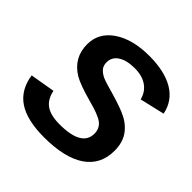

<svg xmlns="http://www.w3.org/2000/svg" viewBox="-181 -858 1029 1029"><g transform="rotate(45 333.5 -344.0)"><path d="M293 10Q164 10 95 -36Q26 -82 12 -178L153 -202Q164 -148 199.5 -123Q235 -98 303 -98Q471 -98 471 -195Q471 -234 442 -257Q414 -279 326 -302Q234 -327 192 -351Q104 -405 104 -506Q104 -593 180 -645Q257 -698 384 -698Q501 -698 571 -656Q641 -614 657 -533L516 -500Q505 -545 469 -570.5Q433 -596 376 -596Q315 -596 280.5 -573.5Q246 -551 246 -511Q246 -488 258 -472Q271 -456 295 -444Q319 -433 393 -413Q474 -389 507 -372Q543 -355 566 -330Q612 -284 612 -207Q612 -101 530.5 -45.5Q449 10 293 10Z"/></g></svg>

Font: Libra Sans
Style: Bold Italic
Weight: 700
Italic angle: -12°
Foundry: Context Ltd
Version: Version 1.002